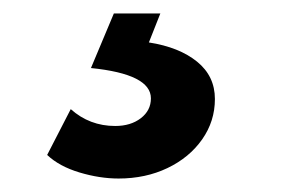

<svg xmlns="http://www.w3.org/2000/svg" viewBox="-20 -30 422 285"><path d="M156 235Q128 235 98 226Q68 217 50 200L85 132Q113 157 151 157Q174 157 189 145.5Q204 134 204 116Q204 80 115 71L149 -10H218L201 33Q246 40 272.5 61.5Q299 83 299 117Q299 150 280 177Q261 204 228.5 219.5Q196 235 156 235Z"/></svg>

Font: Plus Jakarta Sans SemiBold
Style: Italic
Weight: 600
Italic angle: -8°
Designer: Gumpita Rahayu
Foundry: Tokotype
Version: Version 2.071; ttfautohint (v1.8.4.7-5d5b);gftools[0.9.29]